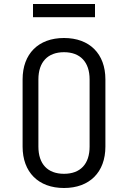

<svg xmlns="http://www.w3.org/2000/svg" viewBox="-20 -930 640 960"><path d="M455 -844V-910H145V-844ZM300 10C428 10 507 -69 507 -197V-533C507 -661 428 -740 300 -740C172 -740 93 -661 93 -533V-197C93 -69 172 10 300 10ZM300 -61C218 -61 172 -110 172 -197V-533C172 -620 219 -669 300 -669C381 -669 428 -620 428 -533V-197C428 -110 382 -61 300 -61Z"/></svg>

Font: Tekne LDO Light
Style: Regular
Weight: 300
Monospace: yes
Designer: Alessio Laiso, Mario Rullo, Paolo Rosset
Foundry: Alessio Laiso
Version: Version 1.000;hotconv 1.0.109;makeotfexe 2.5.65596